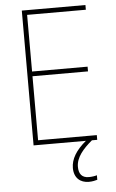

<svg xmlns="http://www.w3.org/2000/svg" viewBox="-61 -755 611 1013"><g transform="rotate(-5 244.0 -248.5)"><path d="M317 133C317 83 355 40 403 0H431V-25H120V-364H414V-389H120V-689H431V-714H94V0H371C317 45 290 90 290 137C290 190 323 217 368 217C387 217 403 213 413 210V186C404 189 386 192 370 192C334 192 317 171 317 133Z"/></g></svg>

Font: Noto Sans Armenian SemiCondensed Thin
Style: Regular
Weight: 100
Width: 4
Designer: Monotype Design Team
Foundry: Monotype Imaging Inc.
Version: Version 2.008